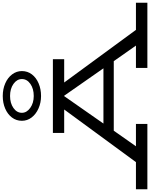

<svg xmlns="http://www.w3.org/2000/svg" viewBox="124 -1222 1090 1394"><g transform="rotate(-90 669.0 -525.0)"><path d="M1346 -83V0H873V-83H1035L922 -244H417L304 -83H466V0H-8V-83H189L571 -604H401V-686H936V-604H767L1149 -83ZM870 -319 671 -604H668L469 -319ZM489 -911Q489 -952 513 -983.5Q537 -1015 578 -1032.5Q619 -1050 669 -1050Q719 -1050 760.5 -1032Q802 -1014 826 -982Q850 -950 850 -911Q850 -870 826 -838.5Q802 -807 760.5 -789.5Q719 -772 669 -772Q620 -772 578.5 -790.5Q537 -809 513 -840.5Q489 -872 489 -911ZM792 -911Q792 -947 757 -972Q722 -997 669 -997Q617 -997 582 -972.5Q547 -948 547 -911Q547 -876 582.5 -850.5Q618 -825 669 -825Q722 -825 757 -849.5Q792 -874 792 -911Z"/></g></svg>

Font: BioRhyme Expanded
Style: Regular
Weight: 400
Width: 7
Designer: Aoife Mooney
Foundry: Aoife Mooney Type
Version: Version 1.000